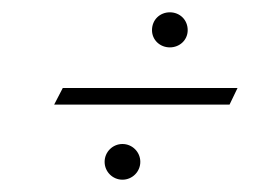

<svg xmlns="http://www.w3.org/2000/svg" viewBox="-20 -490 431 312"><path d="M227 -441C227 -425 240 -413 256 -413C272 -413 285 -425 285 -441C285 -458 272 -470 256 -470C240 -470 227 -458 227 -441ZM150 -227C150 -211 163 -198 179 -198C195 -198 208 -211 208 -227C208 -243 195 -256 179 -256C163 -256 150 -243 150 -227ZM353 -320 366 -347H82L68 -320Z"/></svg>

Font: Parisienne
Style: Regular
Weight: 400
Designer: Astigmatic (AOETI)
Foundry: Astigmatic (AOETI)
Version: Version 1.000